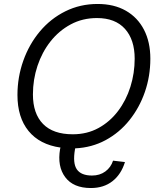

<svg xmlns="http://www.w3.org/2000/svg" viewBox="-20 -740 809 968"><path d="M438 208Q350 208 309 153.5Q268 99 283 11L285 4Q180 -11 124 -79.5Q68 -148 68 -261Q68 -351 97.5 -434Q127 -517 181 -581.5Q235 -646 309.5 -683Q384 -720 472 -720Q555 -720 614.5 -686Q674 -652 706 -590Q738 -528 738 -444Q738 -356 710.5 -276.5Q683 -197 632.5 -134Q582 -71 512.5 -33.5Q443 4 359 8L358 13Q346 83 367.5 114Q389 145 444 145Q483 145 511 124.5Q539 104 550 70L610 77Q591 139 547 173.5Q503 208 438 208ZM347 -63Q419 -63 476.5 -94.5Q534 -126 575 -180Q616 -234 637.5 -302.5Q659 -371 659 -444Q659 -540 610 -594.5Q561 -649 469 -649Q396 -649 336.5 -617Q277 -585 234.5 -531Q192 -477 169 -408Q146 -339 146 -264Q146 -167 197 -115Q248 -63 347 -63Z"/></svg>

Font: Livvic
Style: Italic
Weight: 400
Italic angle: -10°
Designer: Jacques Le Bailly, Baron von Fonthausen
Version: Version 1.001; ttfautohint (v1.8.2)